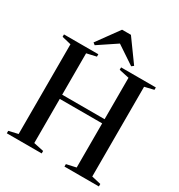

<svg xmlns="http://www.w3.org/2000/svg" viewBox="-218 -1104 1166 1249"><g transform="rotate(30 365.0 -479.0)"><path d="M88.5 -34.5V-708.5L20 -725V-743H278V-725L206 -708.5V-397.5H524.5V-708.5L449 -725V-743H710V-725L641.5 -708.5V-34.5L711 -18.5V0H452.5V-18.5L524.5 -34.5V-366H206V-34.5L281.5 -18.5V0H19.5V-18.5ZM228 -782 212.5 -794 332 -958.5H398.5L517.5 -794L502 -782L365 -873.5Z"/></g></svg>

Font: Merriweather 144pt Medium
Style: Regular
Weight: 500
Version: Version 2.100